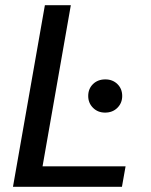

<svg xmlns="http://www.w3.org/2000/svg" viewBox="-20 -720 581 740"><path d="M30 0 153 -700H253L144 -79H464L450 0ZM385 -286Q357 -286 338.5 -304.5Q320 -323 320 -350Q320 -378 338.5 -396Q357 -414 386 -414Q414 -414 432.5 -396Q451 -378 451 -350Q451 -323 432.5 -304.5Q414 -286 385 -286Z"/></svg>

Font: DM Sans 11pt Medium
Style: Italic
Weight: 500
Italic angle: -10°
Version: Version 4.004;gftools[0.9.30]